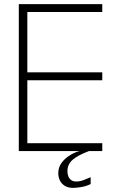

<svg xmlns="http://www.w3.org/2000/svg" viewBox="-20 -735 574 934"><path d="M71.5 0V-715H477.5V-676.5H89.5L113 -709.5V-352.5L80 -383H477.5V-344.5H94.5L113 -378.5V-8L80 -38.5H477.5V0ZM336.5 179Q311 179 294.8 168.8Q278.5 158.5 271 142.2Q263.5 126 263.5 108Q263.5 80.5 277.5 60.2Q291.5 40 310.8 26.5Q330 13 346.8 6.5Q363.5 0 368.5 0H412.5Q358 20.5 333 42.5Q308 64.5 308 98Q308 112.5 312.8 123.8Q317.5 135 327 141.5Q336.5 148 351.5 148Q363.5 148 375 144.8Q386.5 141.5 398 136.5Q409.5 131.5 421 127V160.5Q396.5 172 372.2 175.5Q348 179 336.5 179Z"/></svg>

Font: Russolo 10pt ExtraLight
Style: Regular
Weight: 200
Designer: Micah Stupak-Hahn
Version: Version 1.000